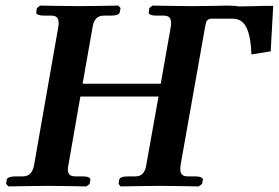

<svg xmlns="http://www.w3.org/2000/svg" viewBox="-20 -667 999 688"><path d="M504 -75C500 -50 489 -35 465 -35H439C420 -35 409 -31 407 -23L405 -8L412 1C412 1 519 -1 554 -1C593 -1 692 1 692 1L704 -8L707 -23C708 -31 695 -35 679 -35H653C634 -35 626 -43 626 -61C626 -64 626 -69 627 -75L715 -571C717 -581 718 -587 720 -589H718C725 -597 730 -600 735 -600H815C864 -600 878 -546 881 -472L950 -483L959 -646C946 -646 910 -646 893 -645C876 -645 859 -644 839 -644C833 -644 828 -645 820 -646C812 -646 802 -647 792 -647L754 -646C725 -646 686 -645 665 -645C626 -645 526 -647 526 -647L515 -638L513 -623C511 -615 524 -611 541 -611H566C585 -611 593 -603 593 -585C593 -582 593 -577 592 -571L556 -367H276L312 -571C316 -596 328 -611 352 -611H378C396 -611 408 -615 409 -623L412 -638L404 -647C404 -647 297 -645 262 -645C223 -645 124 -647 124 -647L112 -638L110 -623C108 -615 122 -611 138 -611H164C182 -611 190 -603 190 -585C190 -582 190 -577 189 -571L102 -75C97 -50 86 -35 62 -35H36C18 -35 6 -31 4 -23L2 -8L10 1C10 1 116 -1 151 -1C190 -1 290 1 290 1L301 -8L304 -23C305 -31 292 -35 276 -35H250C231 -35 223 -43 223 -61C223 -64 224 -69 225 -75L268 -321H548Z"/></svg>

Font: Linux Libertine O
Style: Bold Italic
Weight: 700
Italic angle: -11.5°
Designer: Philipp H. Poll
Foundry: Philipp H. Poll
Version: Version 4.1.0